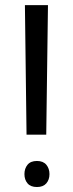

<svg xmlns="http://www.w3.org/2000/svg" viewBox="-20 -731 286 756"><path d="M162.1 -200.7H84.5L78.1 -710.9H168.9ZM125.5 -97.2Q149.9 -97.2 162.4 -82.3Q174.8 -67.4 174.8 -45.4Q174.8 -23.4 162.4 -9Q149.9 5.4 125.5 5.4Q100.6 5.4 88.4 -9Q76.2 -23.4 76.2 -45.4Q76.2 -67.4 88.4 -82.3Q100.6 -97.2 125.5 -97.2Z"/></svg>

Font: Roboto Condensed
Style: Regular
Weight: 400
Designer: Google
Version: Version 2.001047; 2015